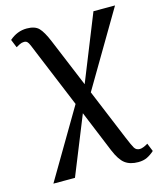

<svg xmlns="http://www.w3.org/2000/svg" viewBox="-116 -623 799 954"><g transform="rotate(-15 283.0 -146.5)"><path d="M41 240 250 -114 130 -404Q117 -436 110.5 -451.5Q104 -467 98 -472.5Q92 -478 82 -478Q70 -478 59.5 -472.5Q49 -467 40 -462L23 -504Q63 -539 112 -539Q154 -539 174 -518.5Q194 -498 216 -445L319 -197L455 -536H566L338 -150L447 113Q464 154 473 169.5Q482 185 501 185Q509 185 520.5 180.5Q532 176 543 169L560 211Q541 228 522 237Q503 246 477 246Q435 246 409 226.5Q383 207 361 154L273 -60L152 240Z"/></g></svg>

Font: NotoSerif-Regular
Style: Regular
Weight: 400
Designer: Monotype Design Team
Foundry: Monotype Imaging Inc.
Version: Version 2.007; ttfautohint (v1.8) -l 8 -r 50 -G 200 -x 14 -D